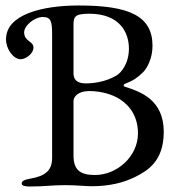

<svg xmlns="http://www.w3.org/2000/svg" viewBox="-20 -675 658 700"><path d="M267 -655C133 -655 2 -622 2 -532C2 -495 29 -459 56 -459C72 -459 102 -478 102 -502C102 -525 68 -524 68 -557C68 -582 106 -613 136 -613C166 -613 170 -597 170 -549V-99C170 -51 142 -33 92 -24C69 -20 59 -15 59 -6C59 2 71 5 88 5C146 5 166 0 218 0C258 0 295 4 313 4C379 4 431 -9 473 -30C514 -51 577 -84 577 -194C577 -310 495 -340 435 -359C429 -361 430 -367 435 -369C468 -382 481 -392 502 -412C517 -427 536 -463 536 -508C536 -618 449 -655 267 -655ZM327 -37C276 -37 248 -52 248 -108V-307C248 -320 262 -343 305 -343C355 -343 391 -328 409 -318C436 -303 483 -266 483 -189C483 -103 405 -37 327 -37ZM294 -371C278 -371 248 -373 248 -408V-582C248 -612 250 -625 305 -625C418 -625 450 -555 450 -498C450 -440 419 -408 405 -400C365 -376 320 -371 294 -371Z"/></svg>

Font: EB Garamond 12
Style: Regular
Weight: 400
Version: Version 0.016+